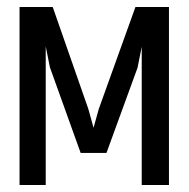

<svg xmlns="http://www.w3.org/2000/svg" viewBox="-20 -546 540 550"><path d="M374 -352 285 -108H211L123 -353L111 -413V-16H36V-526H131L233 -234L248 -180L263 -234L368 -526H464V-16H386V-412Z"/></svg>

Font: D2Coding ligature
Style: Regular
Weight: 400
Monospace: yes
Designer: Yong-Rak Park; Jeong-Hwan Yoon; Sang-Min Lee;
Foundry: NHN Corporation
Version: Version 1.3.2; Build 20180524